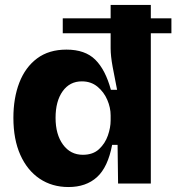

<svg xmlns="http://www.w3.org/2000/svg" viewBox="-20 -740 711 774"><path d="M256 14Q190 14 140 -19.5Q90 -53 62 -115.5Q34 -178 34 -265Q34 -345 58 -407Q82 -469 129.5 -504.5Q177 -540 248 -540Q323 -540 364 -499.5Q405 -459 427 -378H452Q442 -427 434 -471Q426 -515 426 -545V-606H233V-666H426V-720H588V-666H671V-606H588V0H456L454 -156H432Q415 -66 371 -26Q327 14 256 14ZM314 -116Q355 -116 379.5 -139Q404 -162 415 -194Q426 -226 426 -254V-275Q426 -306 412.5 -337.5Q399 -369 373 -390.5Q347 -412 310 -412Q261 -412 232.5 -372Q204 -332 204 -265Q204 -198 234 -157Q264 -116 314 -116Z"/></svg>

Font: Bricolage Grotesque 10pt ExtraBold
Style: Regular
Weight: 800
Designer: Mathieu Triay
Foundry: Atelier Triay
Version: Version 1.000; ttfautohint (v1.8.4.7-5d5b);gftools[0.9.32]